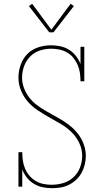

<svg xmlns="http://www.w3.org/2000/svg" viewBox="-20 -981 540 1009"><path d="M254 8Q229 8 204.5 3Q180 -2 158.5 -15Q137 -28 121.5 -47.5Q106 -67 97 -90V0H77V-181H97Q97 -159 100 -137.5Q103 -116 111.5 -95.5Q120 -75 134.5 -58Q149 -41 167.5 -30Q186 -19 207.5 -14.5Q229 -10 251 -10Q282 -10 312.5 -19Q343 -28 366 -49.5Q389 -71 400.5 -101Q412 -131 412 -162Q412 -197 396.5 -229.5Q381 -262 356 -286.5Q331 -311 300.5 -329Q270 -347 239.5 -364Q209 -381 179.5 -400.5Q150 -420 127 -446Q104 -472 90.5 -505Q77 -538 77 -573Q77 -607 88.5 -640Q100 -673 123.5 -697Q147 -721 180 -732Q213 -743 248 -743Q272 -743 296.5 -738Q321 -733 342 -720Q363 -707 378.5 -687.5Q394 -668 403 -645V-735H423V-554H403Q403 -576 400 -597.5Q397 -619 388.5 -639Q380 -659 366 -676.5Q352 -694 333 -705Q314 -716 292.5 -720.5Q271 -725 249 -725Q219 -725 189.5 -715.5Q160 -706 138.5 -684Q117 -662 106.5 -633Q96 -604 96 -573Q96 -545 106 -518.5Q116 -492 133 -469.5Q150 -447 172.5 -430Q195 -413 219 -399Q243 -385 268 -371.5Q293 -358 316.5 -343Q340 -328 361 -309Q382 -290 397.5 -267Q413 -244 422 -217Q431 -190 431 -162Q431 -139 425.5 -116.5Q420 -94 409 -73.5Q398 -53 381 -37Q364 -21 343.5 -10.5Q323 0 300 4Q277 8 254 8ZM261 -811H239L132 -949L149 -961L250 -825L351 -961L368 -949Z"/></svg>

Font: Iosevka Slab Thin
Style: Regular
Weight: 100
Monospace: yes
Designer: Belleve Invis
Foundry: Belleve Invis
Version: Version 11.1.0; ttfautohint (v1.8.3)